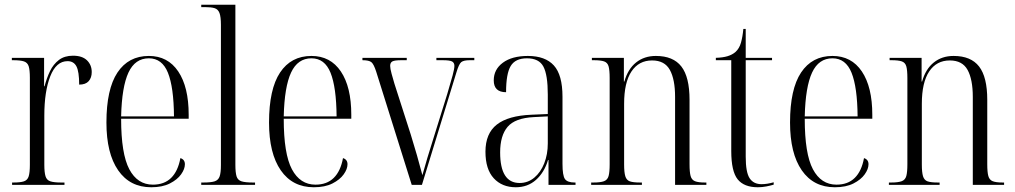

<svg xmlns="http://www.w3.org/2000/svg" viewBox="-20 -780 4280 810"><path d="M31 0V-10H37Q66 -10 81 -15Q96 -20 101 -36Q106 -52 106 -85V-452Q106 -485 101 -500.5Q96 -516 81 -521Q66 -526 35 -526H30V-536H166V-416H168Q177 -451 191 -480Q205 -509 228.5 -527Q252 -545 288 -545Q327 -545 347 -525.5Q367 -506 367 -476Q367 -452 354 -437.5Q341 -423 314 -423Q314 -478 302.5 -500Q291 -522 265 -522Q217 -522 192 -458Q167 -394 167 -292V-85Q167 -53 172 -36.5Q177 -20 192.5 -15Q208 -10 238 -10H252V0Z M618 10Q528 10 478.5 -61.5Q429 -133 429 -263Q429 -404 475.5 -474Q522 -544 608 -544Q688 -544 732 -478.5Q776 -413 776 -296V-279H491Q491 -131 525.5 -66Q560 -1 625 -1Q673 -1 702 -29.5Q731 -58 741 -113Q760 -107 760 -87Q760 -67 744 -44.5Q728 -22 696.5 -6Q665 10 618 10ZM714 -289Q713 -412 688.5 -473Q664 -534 608 -534Q550 -534 522 -474Q494 -414 491 -289Z M829 0V-10H838Q870 -10 885.5 -15Q901 -20 906.5 -35.5Q912 -51 912 -84V-675Q912 -709 906 -725Q900 -741 885.5 -745.5Q871 -750 845 -750H829V-760H973V-85Q973 -52 978 -36Q983 -20 999 -15Q1015 -10 1047 -10H1056V0Z M1304 10Q1214 10 1164.5 -61.5Q1115 -133 1115 -263Q1115 -404 1161.5 -474Q1208 -544 1294 -544Q1374 -544 1418 -478.5Q1462 -413 1462 -296V-279H1177Q1177 -131 1211.5 -66Q1246 -1 1311 -1Q1359 -1 1388 -29.5Q1417 -58 1427 -113Q1446 -107 1446 -87Q1446 -67 1430 -44.5Q1414 -22 1382.5 -6Q1351 10 1304 10ZM1400 -289Q1399 -412 1374.5 -473Q1350 -534 1294 -534Q1236 -534 1208 -474Q1180 -414 1177 -289Z M1567 -478Q1557 -509 1547 -517.5Q1537 -526 1509 -526V-536H1696V-526H1673Q1645 -526 1635.5 -521Q1626 -516 1626 -502Q1626 -491 1632 -469Q1638 -447 1644 -427L1713 -212Q1725 -174 1739 -125Q1753 -76 1762 -41Q1773 -80 1783 -114Q1793 -148 1810 -201L1867 -384Q1882 -434 1889.5 -462Q1897 -490 1897 -502Q1897 -515 1887.5 -520.5Q1878 -526 1847 -526H1821V-536H1981V-526H1962Q1936 -526 1926 -518Q1916 -510 1905 -473L1760 0H1717Z M2156 10Q2098 10 2063 -28Q2028 -66 2028 -140Q2028 -217 2076 -254.5Q2124 -292 2222 -296L2291 -299V-381Q2291 -464 2272.5 -499Q2254 -534 2203 -534Q2154 -534 2134.5 -501.5Q2115 -469 2115 -391Q2063 -391 2063 -441Q2063 -487 2101.5 -515.5Q2140 -544 2207 -544Q2280 -544 2316.5 -504Q2353 -464 2353 -372V-89Q2353 -39 2363.5 -24.5Q2374 -10 2405 -10H2408V0H2294V-105H2292Q2276 -52 2241 -21Q2206 10 2156 10ZM2172 -8Q2207 -8 2234 -30.5Q2261 -53 2276 -91Q2291 -129 2291 -175V-289L2232 -286Q2153 -282 2121.5 -245Q2090 -208 2090 -137Q2090 -8 2172 -8Z M2474 0V-10H2483Q2513 -10 2528 -15.5Q2543 -21 2547.5 -37.5Q2552 -54 2552 -87V-451Q2552 -484 2547.5 -500Q2543 -516 2528.5 -521Q2514 -526 2485 -526H2477V-536H2612V-436H2614Q2629 -489 2663.5 -516.5Q2698 -544 2747 -544Q2820 -544 2854.5 -499.5Q2889 -455 2889 -359V-87Q2889 -54 2893.5 -37.5Q2898 -21 2912 -15.5Q2926 -10 2954 -10H2960V0H2828V-371Q2828 -445 2806 -485Q2784 -525 2731 -525Q2675 -525 2644 -478.5Q2613 -432 2613 -342V-86Q2613 -53 2618 -36.5Q2623 -20 2637 -15Q2651 -10 2681 -10H2688V0Z M3177 10Q3119 10 3092 -23.5Q3065 -57 3065 -143V-526H3000V-536Q3030 -537 3049.5 -543Q3069 -549 3082 -560Q3099 -575 3106 -600Q3113 -625 3116 -658H3126V-536H3237V-526H3126V-119Q3126 -53 3142.5 -28Q3159 -3 3193 -3Q3216 -3 3244 -11V-1Q3231 3 3213 6.5Q3195 10 3177 10Z M3502 10Q3412 10 3362.5 -61.5Q3313 -133 3313 -263Q3313 -404 3359.5 -474Q3406 -544 3492 -544Q3572 -544 3616 -478.5Q3660 -413 3660 -296V-279H3375Q3375 -131 3409.5 -66Q3444 -1 3509 -1Q3557 -1 3586 -29.5Q3615 -58 3625 -113Q3644 -107 3644 -87Q3644 -67 3628 -44.5Q3612 -22 3580.5 -6Q3549 10 3502 10ZM3598 -289Q3597 -412 3572.5 -473Q3548 -534 3492 -534Q3434 -534 3406 -474Q3378 -414 3375 -289Z M3730 0V-10H3739Q3769 -10 3784 -15.5Q3799 -21 3803.5 -37.5Q3808 -54 3808 -87V-451Q3808 -484 3803.5 -500Q3799 -516 3784.5 -521Q3770 -526 3741 -526H3733V-536H3868V-436H3870Q3885 -489 3919.5 -516.5Q3954 -544 4003 -544Q4076 -544 4110.5 -499.5Q4145 -455 4145 -359V-87Q4145 -54 4149.5 -37.5Q4154 -21 4168 -15.5Q4182 -10 4210 -10H4216V0H4084V-371Q4084 -445 4062 -485Q4040 -525 3987 -525Q3931 -525 3900 -478.5Q3869 -432 3869 -342V-86Q3869 -53 3874 -36.5Q3879 -20 3893 -15Q3907 -10 3937 -10H3944V0Z"/></svg>

Font: Noto Serif Display Condensed Light
Style: Regular
Weight: 300
Width: 3
Designer: Monotype Design Team
Foundry: Monotype Imaging Inc.
Version: Version 2.009